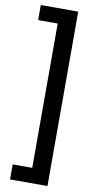

<svg xmlns="http://www.w3.org/2000/svg" viewBox="-111 -910 553 1132"><g transform="rotate(10 165.0 -344.0)"><path d="M37 178H261V-866H37V-776H154V88H37Z"/></g></svg>

Font: Noto Sans Malayalam UI Condensed SemiBold
Style: Regular
Weight: 600
Width: 3
Designer: Jelle Bosma - Monotype Design Team
Foundry: Monotype Imaging Inc.
Version: Version 2.104